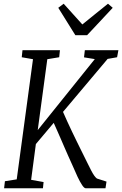

<svg xmlns="http://www.w3.org/2000/svg" viewBox="-20 -1013 657 1033"><path d="M2 0 6.5 -38 70 -48 157.5 -694.5 97 -705 101 -743H302.5L298.5 -705L234.5 -694.5L183 -313L490 -695L432 -704.5L436.5 -743H617L610 -705L559 -696L319 -411Q329 -388 341.5 -360.5Q354 -333 367.5 -304.8Q381 -276.5 393.8 -250.5Q406.5 -224.5 416.5 -204.5Q434.5 -168 447.8 -141.2Q461 -114.5 470.2 -96.5Q479.5 -78.5 487.2 -67.8Q495 -57 501.5 -52.5L553 -36L547.5 0H441.5Q433 0 421.5 -17.5Q410 -35 397.2 -62Q384.5 -89 371.5 -119.8Q358.5 -150.5 346 -176.5Q337.5 -195.5 327.8 -218Q318 -240.5 307.8 -264.2Q297.5 -288 287.5 -310.5Q277.5 -333 269 -352L173 -238L147.5 -45.5L214.5 -33.5L211 0ZM385.5 -823.5 293.5 -971 322.5 -993Q347.5 -965.5 372.5 -937.5Q397.5 -909.5 423 -881.5Q457 -909.5 491.8 -937.2Q526.5 -965 561 -993L586.5 -971L448.5 -823.5Z"/></svg>

Font: Merriweather 24pt SemiCondensed Light
Style: Italic
Weight: 300
Width: 4
Italic angle: -7.8°
Designer: Eben Sorkin
Foundry: Eben Sorkin
Version: Version 2.101